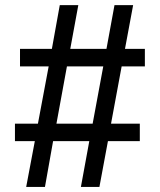

<svg xmlns="http://www.w3.org/2000/svg" viewBox="-20 -739 631 759"><path d="M157.7 0 189.9 -181.2H333L299.8 0H373L406.7 -181.2H532.7V-250H418.9L460.9 -476.6H552.7V-545.9H474.1L506.3 -718.8H432.6L400.9 -545.9H257.8L289.6 -718.8H216.3L185.1 -545.9H59.1V-476.6H172.4L129.9 -250H39.1V-181.2H117.7L83.5 0ZM244.6 -476.6H388.2L346.2 -250H203.1Z"/></svg>

Font: Winston
Style: Regular
Weight: 400
Designer: Vernon Adams, Kim Jin-seong, David Berlow, Cristiano Sobral
Foundry: The Winston Project Authors
Version: Version 3.004